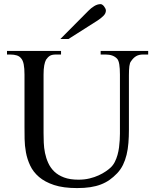

<svg xmlns="http://www.w3.org/2000/svg" viewBox="-20 -914 763 949"><path d="M687 -644.5Q666.5 -644.5 652.6 -636.2Q638.7 -627.9 627.4 -610.8Q621.6 -604 619.4 -586.9Q617.2 -569.8 617.2 -542V-272.5Q617.2 -238.3 614.7 -207.3Q612.3 -176.3 605.7 -149.2Q599.1 -122.1 587.9 -99.1Q576.7 -76.2 559.1 -57.6Q541 -38.6 521.5 -24.9Q502 -11.2 478.5 -2.2Q455.1 6.8 426.3 11.2Q397.5 15.6 360.8 15.6Q293 15.6 247.3 0.5Q201.7 -14.6 172.9 -39.3Q144 -64 129.2 -95.7Q114.3 -127.4 108.2 -160.9Q102.1 -194.3 101.6 -227.1Q101.1 -259.8 101.1 -285.6V-545.4Q101.1 -576.2 97.2 -595.9Q93.3 -615.7 84.5 -625.5Q76.7 -635.7 63.2 -640.1Q49.8 -644.5 29.8 -644.5H14.6V-662.1H281.7V-644.5H256.8Q236.8 -644.5 226.6 -638.2Q216.3 -631.8 207.5 -618.7Q202.1 -608.9 198.7 -591.1Q195.3 -573.2 195.3 -545.4V-256.3Q195.3 -234.9 196.3 -209.2Q197.3 -183.6 202.4 -158.2Q207.5 -132.8 218.3 -108.9Q229 -85 248 -66.4Q267.1 -47.9 296.4 -36.9Q325.7 -25.9 367.7 -25.9Q397.5 -25.9 422.6 -32Q447.8 -38.1 467.8 -47.4Q487.8 -56.6 502.7 -66.9Q517.6 -77.1 526.4 -85.4Q539.1 -97.2 547.4 -113.5Q555.7 -129.9 560.8 -148.2Q565.9 -166.5 568.4 -185.5Q570.8 -204.6 571.8 -221.9Q572.8 -239.3 572.8 -253.4V-545.4Q572.8 -576.2 569.6 -595.7Q566.4 -615.2 559.1 -623.5Q539.6 -644.5 502.4 -644.5H477.5V-662.1H712.4V-644.5ZM503.4 -861.8Q503.4 -847.7 491 -835.4Q478.5 -823.2 462.9 -813L318.4 -721.2H278.3L417 -860.8Q429.7 -874 445.6 -883.8Q461.4 -893.6 477.5 -893.6Q481.4 -893.6 485.8 -890.6Q490.2 -887.7 494.1 -882.8Q498 -877.9 500.7 -872.3Q503.4 -866.7 503.4 -861.8Z"/></svg>

Font: Doulos SIL Viet
Style: Regular
Weight: 400
Designer: Walt Agee, Victor Gaultney, Peter Martin, Debbi Hosken, Becca Hirsbrunner
Foundry: SIL International
Version: Version 5.000